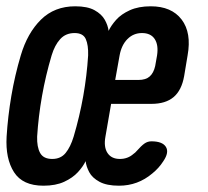

<svg xmlns="http://www.w3.org/2000/svg" viewBox="-40 -580 660 610"><path d="M545 -338Q537 -293 511.5 -271.5Q486 -250 441 -250H313L295 -146Q289 -113 301.5 -94Q314 -75 341 -75Q366 -75 384 -91Q390 -95 394 -100Q409 -117 419 -124Q429 -131 441 -131Q476 -131 487 -113.5Q498 -96 479 -68Q465 -46 444 -29Q398 10 338 10Q299 10 276 -2.5Q253 -15 243.5 -33Q234 -51 232 -68Q224 -51 207.5 -33Q191 -15 164 -2.5Q137 10 98 10Q32 10 4.5 -33Q-23 -76 -19 -146Q-15 -210 -4 -275Q7 -340 26 -404Q47 -475 90 -517.5Q133 -560 199 -560Q238 -560 260.5 -547.5Q283 -535 293 -517Q303 -499 305 -482Q313 -499 329 -517Q345 -535 372.5 -547.5Q400 -560 439 -560Q505 -560 537 -518Q569 -476 556 -404ZM126 -75Q153 -75 168.5 -94Q184 -113 194 -146Q213 -210 224.5 -275Q236 -340 240 -404Q241 -437 232.5 -456Q224 -475 197 -475Q169 -475 151.5 -456Q134 -437 124 -404Q105 -340 93.5 -275Q82 -210 78 -146Q77 -113 87.5 -94Q98 -75 126 -75ZM326 -326H400Q423 -326 435.5 -337Q448 -348 453 -370L459 -404Q464 -437 451.5 -456Q439 -475 411 -475Q384 -475 365 -456Q346 -437 340 -404Z"/></svg>

Font: Maple Mono SemiBold
Style: Italic
Weight: 600
Italic angle: -10°
Monospace: yes
Designer: subframe7536
Version: Version 7.000